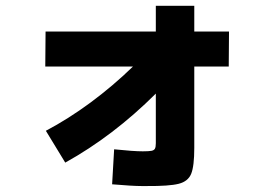

<svg xmlns="http://www.w3.org/2000/svg" viewBox="-20 -624 904 648"><path d="M428.7 -399.4H132.8L133.8 -517.6H505.9V-604.5H635.7V-517.6H752.9L752 -399.4H635.7V-125Q635.7 -63 625.2 -37.4Q614.7 -11.7 583 -3.7Q551.3 4.4 474.6 3.9H458Q427.2 3.9 358.4 -2L365.2 -120.1Q430.7 -113.3 461.9 -113.3Q482.4 -113.3 491.2 -115Q500 -116.7 502.9 -122.3Q505.9 -127.9 505.9 -140.6V-308.1Q362.3 -165 200.2 -75.2L134.8 -182.6Q210 -222.2 285.4 -277.8Q360.8 -333.5 428.7 -399.4Z"/></svg>

Font: Pretendard GOV ExtraBold
Style: Regular
Weight: 800
Designer: Base glyphs from Inter by Rasmus Andersson; Hangeul glyphs from Noto Sans CJK(Source Han Sans) by Jang Soo-young and Kan
Foundry: Kil Hyung-jin
Version: Version 1.309